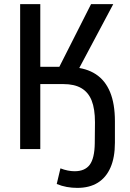

<svg xmlns="http://www.w3.org/2000/svg" viewBox="-20 -725 634 934"><path d="M356 189Q330 189 305 184.5Q280 180 256 170L274 94Q292 101 309.5 104.5Q327 108 343 108Q393 108 416.5 76.5Q440 45 441 -28L442 -130Q442 -195 426 -235.5Q410 -276 376 -296Q342 -316 288 -316H176V0H78V-705H176V-400H285L258 -379L423 -705H531L349 -363L333 -398Q400 -394 446 -364Q492 -334 515.5 -277Q539 -220 539 -135V-31Q539 41 517.5 90Q496 139 455.5 164Q415 189 356 189Z"/></svg>

Font: Nunito Sans 10pt Condensed SemiBold
Style: Regular
Weight: 600
Width: 3
Designer: Vernon Adams
Foundry: Vernon Adams
Version: Version 3.101;gftools[0.9.27]